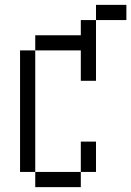

<svg xmlns="http://www.w3.org/2000/svg" viewBox="-20 -770 540 790"><path d="M500 -687.5V-750H375V-687.5H312.5V-625H125V-562.5H62.5Q62.5 -562.5 62.5 -62.5H125V0H312.5V-62.5H125Q125 -62.5 125 -562.5H312.5Q312.5 -562.5 312.5 -437.5H375Q375 -437.5 375 -687.5ZM312.5 -62.5H375Q375 -62.5 375 -187.5H312.5Q312.5 -187.5 312.5 -62.5Z"/></svg>

Font: BFUnifontExMono
Style: Regular
Weight: 500
Version: Version 15.0.06